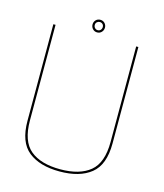

<svg xmlns="http://www.w3.org/2000/svg" viewBox="-113 -839 791 927"><g transform="rotate(15 282.5 -375.0)"><path d="M272 4.5Q372 4.5 428.2 -40.5Q484.5 -85.5 484.5 -192V-674.5H473.5V-197Q473.5 -92.5 421.2 -49.5Q369 -6.5 272 -6.5Q175 -6.5 122.8 -49.5Q70.5 -92.5 70.5 -197V-674.5H59.5V-192Q59.5 -85.5 115.8 -40.5Q172 4.5 272 4.5ZM273.5 -691Q287 -691 295.8 -700.5Q304.5 -710 304.5 -723Q304.5 -735.5 295.8 -744.8Q287 -754 273.5 -754Q260 -754 251.2 -744.8Q242.5 -735.5 242.5 -723Q242.5 -709.5 251.5 -700.2Q260.5 -691 273.5 -691ZM273.5 -702Q265.5 -702 259.5 -708Q253.5 -714 253.5 -723Q253.5 -732 259.5 -737.5Q265.5 -743 273.5 -743Q282 -743 287.8 -737.5Q293.5 -732 293.5 -723Q293.5 -714 287.8 -708Q282 -702 273.5 -702Z"/></g></svg>

Font: Anybody Thin Thin
Style: Regular
Weight: 250
Version: Version 1.113;gftools[0.9.25]